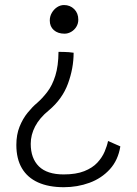

<svg xmlns="http://www.w3.org/2000/svg" viewBox="-20 -572 558 781"><path d="M218 -361Q228 -361 238.5 -360.8Q249 -360.5 259.8 -359.8Q270.5 -359 279.5 -357.5Q279.5 -294.5 256.5 -231.8Q233.5 -169 178.5 -123Q141 -92.5 123 -58Q105 -23.5 105 13Q105 72 138.2 104.8Q171.5 137.5 239 137.5Q289.5 137.5 322.8 124.2Q356 111 375.8 89.8Q395.5 68.5 405.5 45Q415.5 21.5 419.5 1.5L469.5 23.5Q460.5 79.5 426.8 116.5Q393 153.5 344 171.5Q295 189.5 239.5 189.5Q178 189.5 134.8 170Q91.5 150.5 69 112.2Q46.5 74 46.5 17.5Q46.5 -24 59.5 -56.5Q72.5 -89 92 -113Q111.5 -137 130.5 -153Q152 -171.5 172.2 -197.8Q192.5 -224 205 -263.8Q217.5 -303.5 218 -361ZM240.5 -551.5Q265 -551.5 281.8 -535Q298.5 -518.5 298.5 -492Q298.5 -476 290.5 -463Q282.5 -450 269.5 -442.5Q256.5 -435 242.5 -435Q215.5 -435 199 -449.5Q182.5 -464 182.5 -488.5Q182.5 -505.5 190.8 -519.8Q199 -534 212.2 -542.8Q225.5 -551.5 240.5 -551.5Z"/></svg>

Font: Grandstander Thin ExtraLight
Style: Regular
Weight: 250
Version: Version 1.200